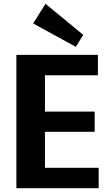

<svg xmlns="http://www.w3.org/2000/svg" viewBox="-20 -988 575 1008"><path d="M183 -107H498V0H66V-700H494V-593H183L216 -676V-344L183 -402H477V-296H183L216 -354V-24ZM417 -805 378 -742 154 -865 219 -968Z"/></svg>

Font: Pathway Extreme SemiCondensed
Style: Bold
Weight: 700
Width: 4
Version: Version 1.001;gftools[0.9.26]